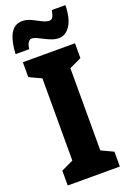

<svg xmlns="http://www.w3.org/2000/svg" viewBox="-173 -986 705 1045"><g transform="rotate(-20 179.0 -463.5)"><path d="M330 0H28V-86L98 -119V-595L28 -628V-714H330V-628L260 -595V-119L330 -86ZM352 -927Q350 -848 323.5 -809Q297 -770 258 -770Q239 -770 219 -777Q199 -784 180.5 -794Q162 -804 145 -811.5Q128 -819 115 -819Q106 -819 97 -807.5Q88 -796 85 -769H6Q7 -797 12 -825Q17 -853 27.5 -876Q38 -899 56 -912.5Q74 -926 101 -926Q120 -926 138.5 -919Q157 -912 175 -902Q193 -892 210 -884.5Q227 -877 244 -877Q255 -877 262 -889.5Q269 -902 273 -927Z"/></g></svg>

Font: Noto Sans Display Condensed ExtraBold
Style: Regular
Weight: 800
Width: 3
Designer: Monotype Design Team
Foundry: Monotype Imaging Inc.
Version: Version 2.003